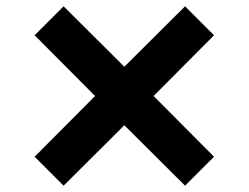

<svg xmlns="http://www.w3.org/2000/svg" viewBox="-20 -655 790 610"><path d="M182 -65 90 -157 282 -350 90 -543 182 -635 375 -443 568 -635 660 -543 468 -350 660 -157 568 -65 375 -257Z"/></svg>

Font: Martian Mono SemiExpanded SemiExpanded
Style: Bold
Weight: 700
Width: 6
Monospace: yes
Version: Version 1.000